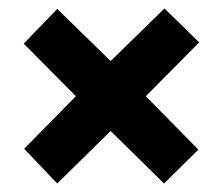

<svg xmlns="http://www.w3.org/2000/svg" viewBox="-20 -580 525 453"><path d="M368 -560 241 -436 115 -559 36 -477 159 -353 37 -229 115 -147 241 -271 367 -147 448 -227 324 -353 450 -480Z"/></svg>

Font: Noto Sans Georgian ExtraCondensed ExtraBold
Style: Regular
Weight: 800
Width: 2
Designer: Monotype Design Team, Akaki Razmadze
Foundry: Google LLC
Version: Version 2.005